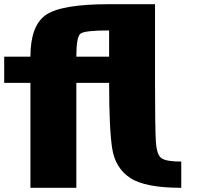

<svg xmlns="http://www.w3.org/2000/svg" viewBox="-20 -895 1009 915"><path d="M343.8 -625H500V-750Q382.8 -750 363.3 -734.4Q343.8 -718.8 343.8 -625ZM343.8 -500V0H125V-500H0V-625H125Q125 -773.4 199.2 -824.2Q273.4 -875 500 -875H718.8V-500Q718.8 -289.1 722.7 -222.7Q726.6 -156.2 750 -140.6Q773.4 -125 843.8 -125V0Q671.9 0 600.6 -46.9Q529.3 -93.8 514.6 -187.5Q500 -281.2 500 -500Z"/></svg>

Font: CraftyPE
Style: Regular
Weight: 400
Designer: Erek Butcher
Foundry: Haunted Coop
Version: Version 0.018;April 4, 2024;FontCreator 15.0.0.2962 64-bit